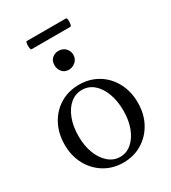

<svg xmlns="http://www.w3.org/2000/svg" viewBox="-183 -828 828 932"><g transform="rotate(-30 231.0 -362.0)"><path d="M231 11Q172 11 125.5 -17.5Q79 -46 52.5 -95Q26 -144 26 -207Q26 -270 52.5 -319.5Q79 -369 125.5 -397Q172 -425 231 -425Q290 -425 336.5 -397Q383 -369 409.5 -319.5Q436 -270 436 -207Q436 -144 409.5 -95Q383 -46 336.5 -17.5Q290 11 231 11ZM231 -21Q267 -21 295.5 -45.5Q324 -70 340 -112Q356 -154 356 -208Q356 -263 340 -305.5Q324 -348 296 -372Q268 -396 231 -396Q194 -396 165.5 -372Q137 -348 121 -305.5Q105 -263 105 -208Q105 -154 121.5 -112Q138 -70 166.5 -45.5Q195 -21 231 -21ZM227 -512Q202 -512 189 -528.5Q176 -545 176 -565Q176 -591 191.5 -604Q207 -617 227 -617Q252 -617 266.5 -601Q281 -585 281 -565Q281 -541 264 -526.5Q247 -512 227 -512ZM118 -689Q114 -689 112.5 -700.5Q111 -712 112.5 -723.5Q114 -735 118 -735H338Q343 -735 344 -723.5Q345 -712 343 -700.5Q341 -689 336 -689Z"/></g></svg>

Font: Junicode VF
Style: Regular
Weight: 400
Designer: Peter S. Baker
Version: Version 2.213